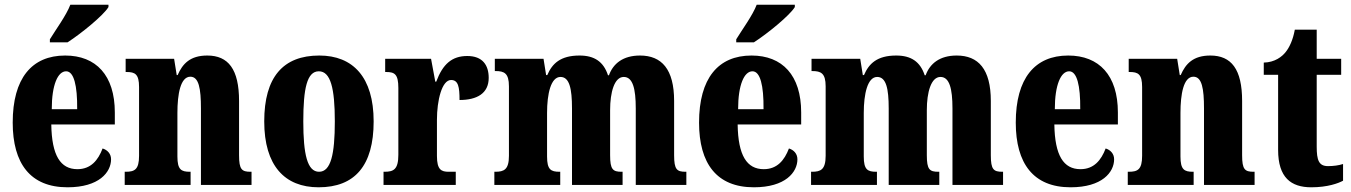

<svg xmlns="http://www.w3.org/2000/svg" viewBox="-20 -786 5743 816"><path d="M192 -619V-606H267C326 -644 420 -721 441 -756V-766H279C262 -721 217 -660 192 -619ZM267 10C401 10 452 -54 452 -109C452 -133 436 -149 416 -155C397 -105 366 -67 309 -67C237 -67 200 -125 198 -257H468V-308C468 -466 388 -550 257 -550C115 -550 34 -453 34 -265C34 -91 109 10 267 10ZM308 -322H200C200 -426 226 -483 261 -483C294 -483 309 -423 308 -322Z M510 0H790V-56H787C750 -56 734 -65 734 -121V-306C734 -386 747 -460 789 -460C825 -460 834 -410 834 -325V0H1049V-56H1045C1008 -56 996 -65 996 -126V-357C996 -492 950 -550 861 -550C788 -550 756 -515 735 -467H731L720 -536H514V-480H518C554 -480 571 -471 571 -416V-124C571 -65 552 -56 514 -56H510Z M1334 10C1488 10 1568 -82 1568 -270C1568 -458 1480 -550 1337 -550C1183 -550 1103 -458 1103 -270C1103 -82 1190 10 1334 10ZM1336 -56C1286 -56 1269 -130 1269 -270C1269 -411 1285 -483 1335 -483C1385 -483 1403 -411 1403 -270C1403 -130 1386 -56 1336 -56Z M1610 0H1917V-56H1887C1856 -56 1837 -64 1837 -123V-277C1837 -359 1858 -446 1897 -446C1928 -446 1933 -416 1933 -361C2007 -361 2057 -389 2057 -455C2057 -509 2031 -548 1966 -548C1901 -548 1862 -514 1834 -439H1830L1812 -536H1617V-480H1621C1657 -480 1673 -471 1673 -412V-128C1673 -65 1652 -56 1614 -56H1610Z M2081 0H2361V-56H2358C2321 -56 2305 -65 2305 -121V-306C2305 -387 2321 -459 2362 -459C2400 -459 2411 -410 2411 -325V0H2626V-56H2622C2585 -56 2573 -65 2573 -126V-318C2573 -394 2591 -459 2631 -459C2669 -459 2682 -410 2682 -325V0H2897V-56H2894C2857 -56 2845 -65 2845 -126V-357C2845 -492 2792 -550 2700 -550C2628 -550 2586 -516 2568 -466H2564C2545 -524 2506 -550 2443 -550C2362 -550 2327 -516 2306 -467H2301L2290 -536H2083V-484H2086C2123 -484 2143 -475 2143 -419V-124C2143 -65 2122 -56 2085 -56H2081Z M3109 -619V-606H3184C3243 -644 3337 -721 3358 -756V-766H3196C3179 -721 3134 -660 3109 -619ZM3184 10C3318 10 3369 -54 3369 -109C3369 -133 3353 -149 3333 -155C3314 -105 3283 -67 3226 -67C3154 -67 3117 -125 3115 -257H3385V-308C3385 -466 3305 -550 3174 -550C3032 -550 2951 -453 2951 -265C2951 -91 3026 10 3184 10ZM3225 -322H3117C3117 -426 3143 -483 3178 -483C3211 -483 3226 -423 3225 -322Z M3427 0H3707V-56H3704C3667 -56 3651 -65 3651 -121V-306C3651 -387 3667 -459 3708 -459C3746 -459 3757 -410 3757 -325V0H3972V-56H3968C3931 -56 3919 -65 3919 -126V-318C3919 -394 3937 -459 3977 -459C4015 -459 4028 -410 4028 -325V0H4243V-56H4240C4203 -56 4191 -65 4191 -126V-357C4191 -492 4138 -550 4046 -550C3974 -550 3932 -516 3914 -466H3910C3891 -524 3852 -550 3789 -550C3708 -550 3673 -516 3652 -467H3647L3636 -536H3429V-484H3432C3469 -484 3489 -475 3489 -419V-124C3489 -65 3468 -56 3431 -56H3427Z M4530 10C4664 10 4715 -54 4715 -109C4715 -133 4699 -149 4679 -155C4660 -105 4629 -67 4572 -67C4500 -67 4463 -125 4461 -257H4731V-308C4731 -466 4651 -550 4520 -550C4378 -550 4297 -453 4297 -265C4297 -91 4372 10 4530 10ZM4571 -322H4463C4463 -426 4489 -483 4524 -483C4557 -483 4572 -423 4571 -322Z M4773 0H5053V-56H5050C5013 -56 4997 -65 4997 -121V-306C4997 -386 5010 -460 5052 -460C5088 -460 5097 -410 5097 -325V0H5312V-56H5308C5271 -56 5259 -65 5259 -126V-357C5259 -492 5213 -550 5124 -550C5051 -550 5019 -515 4998 -467H4994L4983 -536H4777V-480H4781C4817 -480 4834 -471 4834 -416V-124C4834 -65 4815 -56 4777 -56H4773Z M5553 10C5622 10 5668 -7 5688 -18V-89C5670 -83 5647 -80 5624 -80C5585 -80 5576 -105 5576 -163V-468H5680V-536H5576V-660H5483C5475 -616 5460 -585 5445 -566C5429 -545 5398 -521 5351 -520V-468H5412V-149C5412 -31 5467 10 5553 10Z"/></svg>

Font: Noto Serif Georgian ExtraCondensed Black
Style: Regular
Weight: 900
Width: 2
Designer: Monotype Design Team, Akaki Razmadze
Foundry: Google LLC
Version: Version 2.003